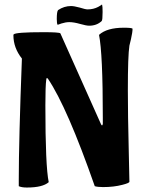

<svg xmlns="http://www.w3.org/2000/svg" viewBox="-20 -809 653 859"><path d="M404 24Q281 -328 195 -456Q192 -460 190 -460Q188 -460 187 -453Q183 -425 183 -338Q183 -65 198 6Q171 30 100 30Q77 30 64 24V-6Q64 -179 78 -547Q40 -595 40 -651Q40 -654 41 -655Q49 -665 175 -665Q244 -665 250 -660L432 -253Q435 -248 436 -248Q439 -248 440 -255V-283Q440 -570 423 -653Q458 -685 534 -685Q573 -685 573 -680Q573 -665 566 -634L559 -605Q552 -560 552 -406Q552 -295 556 -135L559 4Q559 10 527 18Q489 28 441 28Q417 28 404 24ZM379 -694Q366 -694 338 -702Q310 -710 290 -710Q274 -710 255 -704L238 -698Q234 -702 234 -724Q234 -758 240 -764Q267 -782 298 -782Q311 -782 337 -775Q362 -767 372 -767Q398 -767 419 -778Q439 -789 435 -789Q437 -789 437 -787Q439 -781 439 -755Q439 -719 435 -715Q413 -694 379 -694Z"/></svg>

Font: Bubblegum Sans
Style: Regular
Weight: 400
Designer: Angel Koziupa and Alejandro Paul
Foundry: Angel Koziupa and Alejandro Paul
Version: Version 1.001